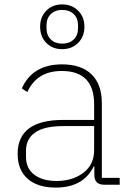

<svg xmlns="http://www.w3.org/2000/svg" viewBox="-20 -838 589 871"><path d="M162 -717Q162 -761 190 -789.5Q218 -818 262 -818Q306 -818 334.5 -789.5Q363 -761 363 -717Q363 -672 334.5 -643.5Q306 -615 262 -615Q218 -615 190 -643.5Q162 -672 162 -717ZM334 -710V-723Q334 -755 314.5 -774Q295 -793 262 -793Q230 -793 210.5 -774Q191 -755 191 -723V-710Q191 -678 210.5 -659Q230 -640 262 -640Q295 -640 314.5 -659Q334 -678 334 -710ZM60 -140Q60 -294 267 -294H407V-365Q407 -516 260 -516Q147 -516 104 -420L79 -437Q128 -546 261 -546Q349 -546 395.5 -500.5Q442 -455 442 -370V-31H523V0H453Q408 0 408 -44V-83H405Q358 13 233 13Q151 13 105.5 -27Q60 -67 60 -140ZM407 -156V-266H267Q181 -266 139.5 -237Q98 -208 98 -155V-126Q98 -74 135.5 -45.5Q173 -17 237 -17Q309 -17 358 -54Q407 -91 407 -156Z"/></svg>

Font: IBM Plex Sans JP ExtraLight
Style: Regular
Weight: 200
Designer: Mike Abbink; Paul van der Laan; Pieter van Rosmalen; Wujin Sim; Yejin Wi; Jinhee Kim; Boomi Park; Yona Kim; Kichan Ma
Foundry: Sandoll Inc.
Version: Version 1.001